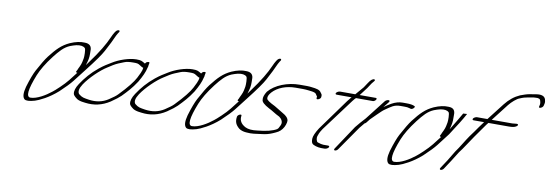

<svg xmlns="http://www.w3.org/2000/svg" viewBox="-58 -1144 4520 1581"><g transform="rotate(10 2202.5 -353.0)"><path d="M820.9 -649 814.4 -640C807 -629 798.6 -612 788.3 -589C766.2 -538 723 -462 647.2 -360C639.5 -349 631.7 -340 628.2 -334C630 -339 632.3 -349 636.9 -363C647.4 -397 646.6 -426 645.7 -455C647.8 -495 628.4 -515 586.4 -515C552.8 -517 512 -509 466.6 -489C400.9 -459 362.2 -418 307.7 -348C286.9 -321 260.9 -277 228.4 -217C213.1 -188 194.4 -140 174.4 -73C159.8 -19 162.1 15 180.2 31C193.3 41 221.8 40 266.2 27C282.6 22 309.1 11 343.1 -8C377.2 -27 413.5 -52 451 -85C496.8 -128 530.7 -163 550.9 -189L631.6 -293C699.8 -380 743.9 -442 762.2 -477C780.4 -512 793.2 -538 801.6 -553C815.4 -579 827.6 -614 844.4 -640L850.9 -649C855.8 -657 853.3 -664 845.3 -664C837.3 -664 825.8 -657 820.9 -649ZM570.1 -260 514.9 -189C484.1 -149 413.2 -84 394.8 -71C348.9 -34 278 9 225 9C187 9 193.6 -55 244.1 -182C263.8 -230 296.8 -287 347.8 -353C391.1 -408 422.6 -445 472.2 -466C494.3 -475 502.1 -476 522.5 -482C557.8 -489 580.6 -485 595.2 -471C604.2 -462 604.2 -401 601.3 -386C597.9 -368 594.5 -342 581.6 -316C572.7 -299 568.6 -288 565.7 -281L559.8 -271C556.8 -264 559.3 -260 570.1 -260Z M1097.7 -394C1096.7 -392 1096.8 -386 1094.3 -375C1091.9 -364 1081.6 -341 1062.9 -305C1044.1 -269 1002.5 -215 932.3 -143C919.2 -129 896 -112 862.6 -90C816.1 -60 762.8 -49 702.1 -58C659.6 -65 644.6 -65 614.9 -90C600.8 -108 605.6 -136 629.8 -173C670.4 -235 752 -313 806.3 -346C819.4 -354 833.1 -363 848.6 -373C878.5 -391 899.4 -398 934.1 -412C953.2 -420 976.6 -423 1009 -423C1041 -423 1049 -423 1069.1 -409C1082.7 -400 1091.2 -395 1097.7 -394ZM1104.9 -431C1101.9 -433 1097.9 -435 1093.4 -438C1075.8 -447 1071.8 -453 1030.8 -453C970.3 -453 887.2 -424 833.5 -390L788.1 -362C774.4 -353 755.9 -340 737.5 -325C678 -277 634.4 -225 598.8 -171C575.6 -136 567.3 -107 572 -84C573.6 -75 583.7 -63 604.3 -48C612.3 -42 626.4 -36 647.4 -32L676.4 -28C749.2 -18 818.1 -33 882.5 -75C920.7 -101 947.5 -122 962.4 -137C1005.2 -181 1037 -214 1077.1 -275C1106.7 -325 1124.9 -366 1131.7 -398C1133.6 -406 1137.5 -414 1136.5 -420L1140.3 -440C1142.8 -449 1136.8 -451 1122.8 -447C1115.8 -445 1110.3 -440 1104.9 -431Z M1567.7 -394C1566.7 -392 1566.8 -386 1564.3 -375C1561.9 -364 1551.6 -341 1532.9 -305C1514.1 -269 1472.5 -215 1402.3 -143C1389.2 -129 1366 -112 1332.6 -90C1286.1 -60 1232.8 -49 1172.1 -58C1129.6 -65 1114.6 -65 1084.9 -90C1070.8 -108 1075.6 -136 1099.8 -173C1140.4 -235 1222 -313 1276.3 -346C1289.4 -354 1303.1 -363 1318.6 -373C1348.5 -391 1369.4 -398 1404.1 -412C1423.2 -420 1446.6 -423 1479 -423C1511 -423 1519 -423 1539.1 -409C1552.7 -400 1561.2 -395 1567.7 -394ZM1574.9 -431C1571.9 -433 1567.9 -435 1563.4 -438C1545.8 -447 1541.8 -453 1500.8 -453C1440.3 -453 1357.2 -424 1303.5 -390L1258.1 -362C1244.4 -353 1225.9 -340 1207.5 -325C1148 -277 1104.4 -225 1068.8 -171C1045.6 -136 1037.3 -107 1042 -84C1043.6 -75 1053.7 -63 1074.3 -48C1082.3 -42 1096.4 -36 1117.4 -32L1146.4 -28C1219.2 -18 1288.1 -33 1352.5 -75C1390.7 -101 1417.5 -122 1432.4 -137C1475.2 -181 1507 -214 1547.1 -275C1576.7 -325 1594.9 -366 1601.7 -398C1603.6 -406 1607.5 -414 1606.5 -420L1610.3 -440C1612.8 -449 1606.8 -451 1592.8 -447C1585.8 -445 1580.3 -440 1574.9 -431Z M2171.9 -649 2165.4 -640C2158 -629 2149.6 -612 2139.3 -589C2117.2 -538 2074 -462 1998.2 -360C1990.5 -349 1982.7 -340 1979.2 -334C1981 -339 1983.3 -349 1987.9 -363C1998.4 -397 1997.6 -426 1996.7 -455C1998.8 -495 1979.4 -515 1937.4 -515C1903.8 -517 1863 -509 1817.6 -489C1751.9 -459 1713.2 -418 1658.7 -348C1637.9 -321 1611.9 -277 1579.4 -217C1564.1 -188 1545.4 -140 1525.4 -73C1510.8 -19 1513.1 15 1531.2 31C1544.3 41 1572.8 40 1617.2 27C1633.6 22 1660.1 11 1694.1 -8C1728.2 -27 1764.5 -52 1802 -85C1847.8 -128 1881.7 -163 1901.9 -189L1982.6 -293C2050.8 -380 2094.9 -442 2113.2 -477C2131.4 -512 2144.2 -538 2152.6 -553C2166.4 -579 2178.6 -614 2195.4 -640L2201.9 -649C2206.8 -657 2204.3 -664 2196.3 -664C2188.3 -664 2176.8 -657 2171.9 -649ZM1921.1 -260 1865.9 -189C1835.1 -149 1764.2 -84 1745.8 -71C1699.9 -34 1629 9 1576 9C1538 9 1544.6 -55 1595.1 -182C1614.8 -230 1647.8 -287 1698.8 -353C1742.1 -408 1773.6 -445 1823.2 -466C1845.3 -475 1853.1 -476 1873.5 -482C1908.8 -489 1931.6 -485 1946.2 -471C1955.2 -462 1955.2 -401 1952.3 -386C1948.9 -368 1945.5 -342 1932.6 -316C1923.7 -299 1919.6 -288 1916.7 -281L1910.8 -271C1907.8 -264 1910.3 -260 1921.1 -260Z M2133.9 -377C2116.1 -349 2107.7 -325 2111.5 -305C2111.6 -289 2130.7 -269 2176.4 -245C2208.4 -230 2227.6 -213 2269.5 -193C2287.6 -181 2308.3 -155 2294.7 -126C2287.1 -111 2282.9 -102 2281.2 -99C2279.4 -96 2274.6 -92 2271.7 -89C2238.2 -69 2186.2 -56 2112.4 -49C2069.3 -43 2036.3 -46 2012.1 -58C1971.8 -79 1956.4 -108 1962.2 -146C1965.6 -164 1930.1 -150 1927.3 -132C1920.6 -88 1932.8 -64 1963.1 -38C1978.2 -27 1998.1 -20 2023.3 -18C2076.7 -13 2098.9 -20 2157 -27C2185.2 -30 2213.3 -37 2240.8 -49C2279.7 -66 2295.8 -73 2315.4 -98C2333.8 -121 2343.7 -154 2342.9 -171C2341.5 -193 2319.4 -213 2296.7 -225C2273.3 -238 2244.8 -258 2219.2 -272C2171.6 -295 2146.9 -312 2147.3 -323C2144.2 -337 2151.2 -355 2170.8 -377C2213.4 -424 2284.4 -451 2362.1 -451H2422.9C2431.4 -451 2439.9 -451 2447.6 -450C2481.4 -446 2526.9 -445 2535.5 -428C2539.1 -421 2542.6 -416 2546.1 -413C2547.6 -412 2548.1 -409 2547.2 -405L2546.7 -396C2543.9 -378 2581.8 -394 2582.6 -410L2583.6 -420C2584.9 -435 2577.4 -438 2571.4 -448C2558.7 -469 2530.2 -474 2492.1 -478L2475.1 -480C2469.6 -481 2460.7 -481 2450.8 -481H2390.1C2291.2 -481 2187 -441 2133.9 -377Z M2715.3 -13C2721.2 -21 2718.1 -28 2708.5 -28H2695.3H2667.4C2656.4 -28 2640.3 -32 2619.8 -39C2607.8 -43 2602 -74 2606.9 -88C2614.8 -110 2614.7 -116 2639.4 -154L2840.6 -424C2851.9 -439 2861.4 -449 2866.1 -453H3007.2C3015.2 -453 3026.6 -460 3031.6 -468C3036.5 -476 3034.9 -483 3026.9 -483H2891.1C2892.8 -484 2893.4 -485 2894 -486L2943.4 -551L2971.1 -593C2979.5 -606 3006.4 -628 2987.8 -631C2974.8 -633 2958.9 -621 2941.1 -593L2913.2 -551L2859.2 -488C2857.4 -485 2856.8 -484 2855.1 -483H2727.9C2718.3 -483 2703.3 -476 2697.4 -468C2691.5 -460 2694.5 -453 2704.1 -453H2830.1C2828.3 -452 2826.5 -451 2826 -450L2798.1 -415L2609.4 -154C2583.7 -114 2570.5 -83 2569.6 -63C2568.8 -43 2571.9 -29 2578.9 -21C2589 -9 2626.6 2 2654.6 2H2680.6C2693.2 2 2707 -3 2715.3 -13Z M3103.6 -468 2974.3 -302C2948.1 -274 2922.6 -245 2899.5 -216L2764.6 -13C2759.6 -5 2762.2 2 2770.2 2C2778.2 2 2789.6 -5 2794.6 -13L2935.5 -216C2945.5 -229 2956.2 -241 2965.1 -252L2970.5 -259C2977 -262 2981.2 -265 2985.4 -270L3009.1 -300C3021 -312 3036.4 -328 3058.5 -349C3084.6 -373 3095.3 -387 3121 -404C3160.3 -430 3183.5 -453 3238.2 -453H3272.2C3288.2 -453 3301.7 -452 3312.7 -448C3323.8 -444 3330.3 -443 3335.3 -445C3351.2 -451 3362.6 -470 3350.6 -472C3338 -479 3315 -483 3281 -483H3251C3221.7 -483 3191.7 -475 3159.5 -457C3132.6 -442 3123.7 -435 3101 -419L3139.6 -468C3145.5 -476 3142.5 -483 3132.9 -483C3123.3 -483 3109.5 -476 3103.6 -468Z M3757.5 -481C3737.2 -446 3714 -405 3685.9 -360C3679.5 -349 3673 -340 3670.1 -334C3671.5 -339 3673.5 -349 3677.4 -363C3686.1 -397 3685.4 -426 3684.7 -455C3686.4 -495 3670.2 -515 3628.4 -515C3594.8 -517 3554 -509 3508.6 -489C3442.9 -459 3404.2 -418 3349.7 -348C3328.9 -321 3302.9 -277 3270.4 -217C3255.1 -188 3236.4 -140 3216.4 -73C3201.8 -19 3204.1 15 3222.2 31C3235.3 41 3263.8 40 3308.2 27C3324.6 22 3351.1 11 3385.1 -8C3419.2 -27 3455.5 -52 3493 -85C3538.8 -128 3572.7 -163 3592.9 -189L3672.9 -293C3729.7 -380 3768.3 -442 3786.5 -477L3789.5 -483ZM3612.1 -260 3556.9 -189C3526.1 -149 3455.2 -84 3436.8 -71C3390.9 -34 3320 9 3267 9C3229 9 3235.6 -55 3286.1 -182C3305.8 -230 3338.8 -287 3389.8 -353C3433.1 -408 3464.6 -445 3514.2 -466C3536.3 -475 3544.1 -476 3564.5 -482C3599.8 -489 3622.6 -485 3637.2 -471C3646.2 -462 3646.2 -401 3643.3 -386C3639.9 -368 3636.5 -342 3623.6 -316C3614.7 -299 3610.6 -288 3607.7 -281L3601.8 -271C3598.8 -264 3601.3 -260 3612.1 -260Z M3679.8 -7 3727.8 -80 3778.6 -161C3802.9 -190 3860.9 -282 3879.8 -308C3889.9 -323 3949.7 -408 3961 -423L3975.2 -441H4146.8C4175.6 -441 4194.8 -445 4206.7 -453C4218.7 -461 4221.6 -468 4214.9 -473C4208.9 -477 4181.4 -471 4170.6 -471H3997.8L4108.1 -613C4131.8 -643 4171.1 -677 4193.2 -684C4217.8 -695 4239.3 -701 4259.1 -704C4289.3 -708 4299.8 -713 4320.8 -713C4348.2 -716 4361.8 -709 4363.9 -693C4368.5 -680 4368.6 -668 4366.2 -659L4363.3 -647C4356.9 -628 4392.3 -639 4398.7 -658L4401.6 -670C4407.9 -691 4402.9 -699 4400.3 -714C4390.6 -741 4362 -750 4313.1 -740C4304.1 -738 4293.6 -737 4275.6 -734C4244.4 -730 4216.9 -718 4193 -710C4147.6 -690 4107.1 -658 4072.1 -613L3961.8 -471H3875.4C3865.8 -471 3850.8 -464 3844.9 -456C3839 -448 3842 -441 3851.6 -441H3939.2C3933.9 -434 3921.5 -417 3903.1 -392L3872.9 -349C3860.4 -332 3849.7 -318 3841.4 -306C3811.8 -264 3780.5 -207 3746.7 -161L3697.8 -80L3649.8 -7C3644.9 1 3647.4 8 3655.4 8C3663.4 8 3674.9 1 3679.8 -7Z"/></g></svg>

Font: MewTooHand
Style: UltimateItaWide
Weight: 400
Designer: Mew Too, Robert Jablonski
Version: Version 0.77